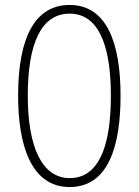

<svg xmlns="http://www.w3.org/2000/svg" viewBox="-20 -744 559 774"><path d="M466 -358C466 -569 411 -724 261 -724C126 -724 53 -602 53 -358C53 -170 100 10 261 10C420 10 466 -162 466 -358ZM92 -358C92 -569 146 -689 261 -689C372 -689 427 -572 427 -358C427 -141 372 -26 261 -26C152 -26 92 -146 92 -358Z"/></svg>

Font: Noto Sans Gurmukhi UI ExtraCondensed ExtraLight
Style: Regular
Weight: 200
Width: 2
Designer: Jelle Bosma - Monotype Design Team
Foundry: Monotype Imaging Inc.
Version: Version 2.004